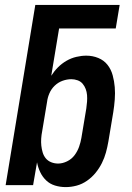

<svg xmlns="http://www.w3.org/2000/svg" viewBox="-20 -755 540 783"><path d="M248 8Q225 8 204 1.5Q183 -5 168 -19.5Q153 -34 144 -53Q135 -72 131 -93L115 0H3L124 -735H468L452 -639H221L189 -446Q201 -465 216.5 -480.5Q232 -496 251 -507Q270 -518 291 -523Q312 -528 332 -528Q358 -528 381 -518.5Q404 -509 418.5 -490.5Q433 -472 439.5 -448Q446 -424 448 -399.5Q450 -375 448 -349Q446 -323 442 -298L422 -178Q418 -155 412 -133Q406 -111 395.5 -90Q385 -69 370 -50.5Q355 -32 335 -18Q315 -4 292.5 2Q270 8 248 8ZM217 -88Q235 -88 253.5 -97Q272 -106 284 -122Q296 -138 302.5 -156.5Q309 -175 312 -193L332 -313Q334 -327 335 -340.5Q336 -354 335 -367Q334 -380 329.5 -392Q325 -404 317 -413.5Q309 -423 296.5 -427.5Q284 -432 271 -432Q253 -432 235 -425.5Q217 -419 203 -405.5Q189 -392 181.5 -374.5Q174 -357 172 -340L152 -220Q149 -205 148 -190Q147 -175 148.5 -161Q150 -147 154 -133.5Q158 -120 166.5 -109.5Q175 -99 188.5 -93.5Q202 -88 217 -88Z"/></svg>

Font: Iosevka SS04
Style: Bold Italic
Weight: 700
Italic angle: -9°
Monospace: yes
Designer: Belleve Invis
Foundry: Belleve Invis
Version: Version 19.0.0; ttfautohint (v1.8.4)